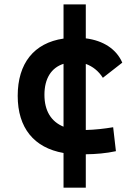

<svg xmlns="http://www.w3.org/2000/svg" viewBox="-20 -701 626 884"><path d="M272.5 163.1H375V9.3C420.9 8.8 468.8 4.9 513.7 -4.9L501 -115.2C460.4 -108.4 417.5 -103.5 375 -102.5V-406.7C406.7 -395.5 434.1 -373.5 453.6 -342.8L543 -412.6C516.1 -474.6 456.1 -514.2 375 -524.4V-680.7H272.5V-523.4C136.2 -503.4 61.5 -409.2 61.5 -259.8C61.5 -111.8 136.7 -20.5 272.5 3.4ZM272.5 -117.7C215.3 -141.1 184.6 -190.9 184.6 -264.6C184.6 -339.8 216.3 -389.2 272.5 -407.2Z"/></svg>

Font: Cascadia Mono SemiBold
Style: Regular
Weight: 600
Monospace: yes
Designer: Aaron Bell
Foundry: Saja Typeworks
Version: Version 2404.023